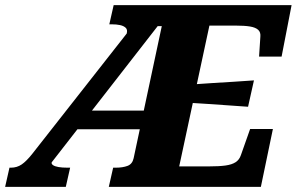

<svg xmlns="http://www.w3.org/2000/svg" viewBox="-68 -730 1159 750"><path d="M-31 -75H-25Q-2 -75 16.5 -87.5Q35 -100 58 -129L427 -599Q431 -614 423 -621.5Q415 -629 401 -632Q387 -635 369 -635H359L376 -710H1071L1032 -509H944L949 -586Q951 -604 940.5 -613.5Q930 -623 908.5 -626.5Q887 -630 854 -630H750L632 -80H748Q788 -80 813 -83.5Q838 -87 852.5 -96.5Q867 -106 873 -124L909 -226H998L951 0H357L374 -75H385Q411 -75 430 -82Q449 -89 454 -112L564 -628H548L134 -96Q132 -90 139 -85Q146 -80 160.5 -77.5Q175 -75 195 -75H206L189 0H-48ZM243 -298H527L519 -225H205ZM680 -400Q720 -403 761 -405.5Q802 -408 842.5 -410.5Q883 -413 924 -416L901 -313Q862 -316 822.5 -318.5Q783 -321 743.5 -324Q704 -327 664 -329Z"/></svg>

Font: Roboto Serif
Style: Bold Italic
Weight: 700
Italic angle: -10°
Designer: Greg Gazdowicz
Foundry: Commercial Type
Version: Version 1.008